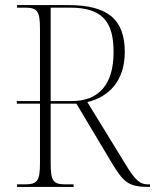

<svg xmlns="http://www.w3.org/2000/svg" viewBox="-20 -734 609 754"><path d="M47 0H269V-10H238C188 -10 179 -23 179 -95V-327H280L421 -91C465 -19 485 0 562 0H569V-10H561C533 -10 513 -21 471 -92L323 -333C408 -354 470 -416 470 -530C470 -656 405 -714 249 -714H47V-704H77C127 -704 137 -691 137 -620V-337H46V-327H137V-95C137 -23 127 -10 77 -10H47ZM261 -337H179V-704H255C385 -704 426 -646 426 -529C426 -401 367 -337 261 -337Z"/></svg>

Font: Noto Serif Display SemiCondensed ExtraLight
Style: Regular
Weight: 200
Width: 4
Designer: Monotype Design Team
Foundry: Monotype Imaging Inc.
Version: Version 2.009